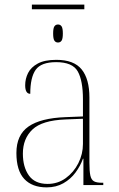

<svg xmlns="http://www.w3.org/2000/svg" viewBox="-20 -801 514 831"><path d="M118 -761V-781H345V-761ZM231 -617Q221 -617 215.5 -625Q210 -633 210 -656Q210 -679 215.5 -687Q221 -695 231 -695Q241 -695 246.5 -687Q252 -679 252 -656Q252 -633 246.5 -625Q241 -617 231 -617ZM182 10Q119 10 85 -26.5Q51 -63 51 -139Q51 -217 103.5 -253.5Q156 -290 264 -294L339 -297V-371Q339 -452 316.5 -492Q294 -532 223 -532Q158 -532 134.5 -499Q111 -466 111 -395Q89 -395 89 -432Q89 -460 101.5 -485Q114 -510 143.5 -526Q173 -542 224 -542Q300 -542 333.5 -500.5Q367 -459 367 -379V-97Q367 -60 371 -41.5Q375 -23 386.5 -16.5Q398 -10 422 -10H427V0H341V-114H339Q328 -83 307 -54.5Q286 -26 254.5 -8Q223 10 182 10ZM186 -5Q230 -5 264.5 -30Q299 -55 319 -94.5Q339 -134 339 -178V-287L263 -284Q162 -280 120.5 -240.5Q79 -201 79 -136Q79 -78 105 -41.5Q131 -5 186 -5Z"/></svg>

Font: Noto Serif Display SemiCondensed Thin
Style: Regular
Weight: 100
Width: 4
Designer: Monotype Design Team
Foundry: Monotype Imaging Inc.
Version: Version 2.009